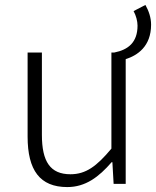

<svg xmlns="http://www.w3.org/2000/svg" viewBox="-20 -746 633 779"><path d="M522 -701C532 -683 538 -660 538 -642C538 -574 500 -544 444 -533H432V-143C372 -71 328 -39 266 -39C184 -39 150 -90 150 -199V-533H92V-192C92 -55 142 13 253 13C327 13 381 -28 433 -88H436L441 0H490V-506C537 -521 593 -557 593 -646C593 -674 584 -701 570 -726Z"/></svg>

Font: Noto Sans Japanese Light
Style: Regular
Weight: 300
Designer: Ryoko NISHIZUKA (kana & ideographs); Paul D. Hunt (Latin, Greek & Cyrillic); Wenlong ZHANG (bopomofo); Sandoll Communica
Foundry: Adobe Systems Incorporated
Version: Version 1.000;PS 1;hotconv 1.0.78;makeotf.lib2.5.61930